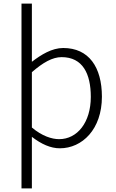

<svg xmlns="http://www.w3.org/2000/svg" viewBox="-20 -815 645 1072"><path d="M100 237H158V46V-51C211 -10 263 13 314 13C439 13 549 -93 549 -275C549 -440 476 -547 333 -547C270 -547 210 -510 158 -470V-569V-795H100ZM310 -38C270 -38 215 -55 158 -103V-412C220 -466 273 -496 324 -496C442 -496 487 -403 487 -274C487 -132 412 -38 310 -38Z"/></svg>

Font: Noto Sans KR Light
Style: Regular
Weight: 300
Designer: Ryoko NISHIZUKA 西塚涼子 (kana, bopomofo & ideographs); Paul D. Hunt (Latin, Greek & Cyrillic); Sandoll Communications 산돌커뮤니
Foundry: Adobe
Version: Version 2.004;hotconv 1.0.118;makeotfexe 2.5.65603